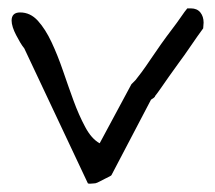

<svg xmlns="http://www.w3.org/2000/svg" viewBox="-20 -439 516 460"><path d="M38.1 -323.2Q33.2 -329.1 28.3 -337.4Q23.4 -345.7 18.6 -355Q13.7 -364.3 10.7 -373.5Q7.8 -382.8 7.8 -389.6Q7.8 -409.2 28.3 -409.2Q52.7 -409.2 70.8 -389.2Q88.9 -369.1 103.5 -337.9Q118.2 -306.6 130.9 -269.5Q143.6 -232.4 156.2 -197.8Q168.9 -163.1 184.1 -134.8Q199.2 -106.4 218.8 -95.7L294.9 -237.3L304.7 -247.1Q309.6 -252.9 319.3 -266.1Q329.1 -279.3 340.8 -296.9Q352.5 -314.5 365.7 -333Q378.9 -351.6 391.6 -368.2Q404.3 -384.8 413.6 -398.4Q422.9 -412.1 428.7 -418.9Q428.7 -418.9 432.6 -418.9Q436.5 -418.9 437.5 -418.9Q452.1 -418.9 460 -409.2Q467.8 -399.4 467.8 -384.8Q467.8 -383.8 467.3 -377.9Q466.8 -372.1 466.8 -371.1Q461.9 -364.3 453.1 -352.1Q444.3 -339.8 433.1 -323.2Q421.9 -306.6 409.2 -289.6Q396.5 -272.5 385.3 -256.3Q374 -240.2 365.2 -227.5Q356.4 -214.8 351.6 -209Q351.6 -207 347.7 -204.1Q343.8 -201.2 341.8 -200.2L247.1 -19.5Q247.1 -18.6 242.2 -16.1Q237.3 -13.7 231.4 -10.7Q225.6 -7.8 219.2 -4.4Q212.9 -1 209 0Q208 0 204.1 0.5Q200.2 1 197.3 1H193.4Q191.4 1 190.4 0Z"/></svg>

Font: Swanky and Moo Moo
Style: Regular
Weight: 400
Designer: Kimberly Geswein
Foundry: Kimberly Geswein
Version: Version 1.002 2001